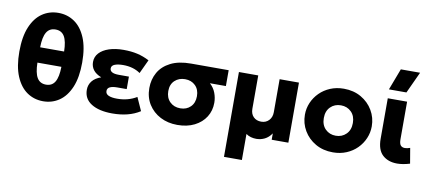

<svg xmlns="http://www.w3.org/2000/svg" viewBox="-82 -1081 3602 1605"><g transform="rotate(10 1719.0 -278.5)"><path d="M307 15Q230.5 15 170.2 -26.2Q110 -67.5 75 -150.8Q40 -234 40 -360Q40 -486.5 75 -569.8Q110 -653 170.2 -694Q230.5 -735 307 -735Q383 -735 443.2 -694Q503.5 -653 538.5 -569.8Q573.5 -486.5 573.5 -360Q573.5 -234 538.5 -150.8Q503.5 -67.5 443.2 -26.2Q383 15 307 15ZM205 -425H408.5Q407 -512 382.5 -553Q358 -594 307 -594Q255.5 -594 231 -553Q206.5 -512 205 -425ZM307 -126Q358 -126 382.5 -167Q407 -208 408.5 -295H205Q206.5 -208 231 -167Q255.5 -126 307 -126Z M893.5 15Q781.5 15 716.2 -25.8Q651 -66.5 651 -144Q651 -185 675.8 -216.8Q700.5 -248.5 751.5 -266.5Q705.5 -284.5 683.5 -313.5Q661.5 -342.5 661.5 -381Q661.5 -425.5 691.2 -457.8Q721 -490 774 -507.5Q827 -525 897 -525Q961.5 -525 1013.2 -513.2Q1065 -501.5 1116 -475L1061 -357.5Q1001.5 -399.5 915 -399.5Q871 -399.5 843.8 -388.8Q816.5 -378 816.5 -354Q816.5 -312.5 892.5 -312.5H978.5V-206.5H898.5Q858.5 -206.5 836.5 -196Q814.5 -185.5 814.5 -162Q814.5 -136.5 840.2 -125Q866 -113.5 912.5 -113.5Q1006 -113.5 1078 -157.5L1128.5 -45.5Q1035.5 15 893.5 15Z M1446 15Q1365.5 15 1301.5 -18.2Q1237.5 -51.5 1200.2 -110.8Q1163 -170 1163 -248.5Q1163 -322 1196.5 -381.2Q1230 -440.5 1298.5 -475.2Q1367 -510 1472 -510H1790.5V-375.5H1655Q1689 -344.5 1704.2 -303.8Q1719.5 -263 1719.5 -220.5Q1719.5 -153.5 1686 -100.2Q1652.5 -47 1591 -16Q1529.5 15 1446 15ZM1446.5 -126Q1499.5 -126 1533.2 -159.2Q1567 -192.5 1567 -249.5Q1567 -306 1533 -339.5Q1499 -373 1445.5 -373Q1393 -373 1358.2 -340.5Q1323.5 -308 1323.5 -251.5Q1323.5 -194.5 1358 -160.2Q1392.5 -126 1446.5 -126Z M1877.5 210V-510H2041.5V-227Q2041.5 -183.5 2066.5 -158.5Q2091.5 -133.5 2132.5 -133.5Q2172 -133.5 2197.5 -160.2Q2223 -187 2223 -229.5V-510H2387V0H2245.5V-54Q2220.5 -17.5 2187.2 -1.2Q2154 15 2116.5 15Q2093 15 2070.5 8.8Q2048 2.5 2029.5 -11V210Z M2766.5 15Q2683 15 2619 -21.8Q2555 -58.5 2518.8 -120Q2482.5 -181.5 2482.5 -255Q2482.5 -308.5 2503.2 -357Q2524 -405.5 2562 -443.5Q2600 -481.5 2652 -503.2Q2704 -525 2766.5 -525Q2850 -525 2913.8 -488.2Q2977.5 -451.5 3013.8 -390Q3050 -328.5 3050 -255Q3050 -201.5 3029.2 -153Q3008.5 -104.5 2970.8 -66.5Q2933 -28.5 2881 -6.8Q2829 15 2766.5 15ZM2766.5 -126Q2819 -126 2854.2 -160.8Q2889.5 -195.5 2889.5 -255Q2889.5 -314.5 2854.5 -349.2Q2819.5 -384 2766.5 -384Q2713 -384 2678 -349.2Q2643 -314.5 2643 -255Q2643 -195.5 2678.2 -160.8Q2713.5 -126 2766.5 -126Z M3312 14Q3235 14 3188 -29.2Q3141 -72.5 3141 -166.5V-510H3305V-192Q3305 -154.5 3317.2 -139.8Q3329.5 -125 3353.5 -125Q3371.5 -125 3397.5 -134L3419.5 -4Q3360 14 3312 14ZM3137.5 -585 3206.5 -767H3370L3286 -585Z"/></g></svg>

Font: Geologica
Style: Bold
Weight: 700
Designer: Sindre Bremnes, Frode Helland
Foundry: Monokrom Skriftforlag AS
Version: Version 1.010; ttfautohint (v1.8.4.7-5d5b);gftools[0.9.28]